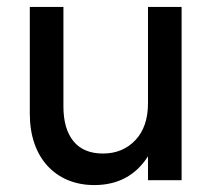

<svg xmlns="http://www.w3.org/2000/svg" viewBox="-20 -520 615 554"><path d="M163 -213Q163 -148 192 -112.5Q221 -77 277 -77Q334 -77 370.5 -115.5Q407 -154 407 -222V-500H504V0H407V-69Q354 14 252 14Q210 14 175.5 -0.5Q141 -15 116.5 -42Q92 -69 79 -107Q66 -145 66 -192V-500H163Z"/></svg>

Font: NT Somic Medium
Style: Regular
Weight: 500
Designer: Ravid Balaliev — lead type designer, mastering
Michael Voronin — secret advisor, marketing
Ivan Kovalenko — best boy
Foundry: NT Type
Version: Version 0.7